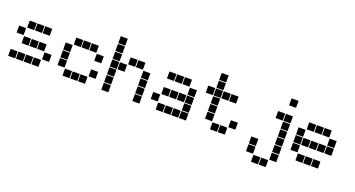

<svg xmlns="http://www.w3.org/2000/svg" viewBox="-51 -1412 4302 2324"><g transform="rotate(20 2100.0 -250.0)"><path d="M106 -495Q105 -495 105 -495Q105 -495 105 -494V-406Q105 -405 105 -405Q105 -405 106 -405H194Q195 -405 195 -405Q195 -405 195 -406V-494Q195 -495 195 -495Q195 -495 194 -495ZM206 -495Q205 -495 205 -495Q205 -495 205 -494V-406Q205 -405 205 -405Q205 -405 206 -405H294Q295 -405 295 -405Q295 -405 295 -406V-494Q295 -495 295 -495Q295 -495 294 -495ZM306 -495Q305 -495 305 -495Q305 -495 305 -494V-406Q305 -405 305 -405Q305 -405 306 -405H394Q395 -405 395 -405Q395 -405 395 -406V-494Q395 -495 395 -495Q395 -495 394 -495ZM6 -395Q5 -395 5 -395Q5 -395 5 -394V-306Q5 -305 5 -305Q5 -305 6 -305H94Q95 -305 95 -305Q95 -305 95 -306V-394Q95 -395 95 -395Q95 -395 94 -395ZM106 -295Q105 -295 105 -295Q105 -295 105 -294V-206Q105 -205 105 -205Q105 -205 106 -205H194Q195 -205 195 -205Q195 -205 195 -206V-294Q195 -295 195 -295Q195 -295 194 -295ZM206 -295Q205 -295 205 -295Q205 -295 205 -294V-206Q205 -205 205 -205Q205 -205 206 -205H294Q295 -205 295 -205Q295 -205 295 -206V-294Q295 -295 295 -295Q295 -295 294 -295ZM306 -295Q305 -295 305 -295Q305 -295 305 -294V-206Q305 -205 305 -205Q305 -205 306 -205H394Q395 -205 395 -205Q395 -205 395 -206V-294Q395 -295 395 -295Q395 -295 394 -295ZM406 -195Q405 -195 405 -195Q405 -195 405 -194V-106Q405 -105 405 -105Q405 -105 406 -105H494Q495 -105 495 -105Q495 -105 495 -106V-194Q495 -195 495 -195Q495 -195 494 -195ZM6 -95Q5 -95 5 -95Q5 -95 5 -94V-6Q5 -5 5 -5Q5 -5 6 -5H94Q95 -5 95 -5Q95 -5 95 -6V-94Q95 -95 95 -95Q95 -95 94 -95ZM106 -95Q105 -95 105 -95Q105 -95 105 -94V-6Q105 -5 105 -5Q105 -5 106 -5H194Q195 -5 195 -5Q195 -5 195 -6V-94Q195 -95 195 -95Q195 -95 194 -95ZM206 -95Q205 -95 205 -95Q205 -95 205 -94V-6Q205 -5 205 -5Q205 -5 206 -5H294Q295 -5 295 -5Q295 -5 295 -6V-94Q295 -95 295 -95Q295 -95 294 -95ZM306 -95Q305 -95 305 -95Q305 -95 305 -94V-6Q305 -5 305 -5Q305 -5 306 -5H394Q395 -5 395 -5Q395 -5 395 -6V-94Q395 -95 395 -95Q395 -95 394 -95Z M706 -495Q705 -495 705 -495Q705 -495 705 -494V-406Q705 -405 705 -405Q705 -405 706 -405H794Q795 -405 795 -405Q795 -405 795 -406V-494Q795 -495 795 -495Q795 -495 794 -495ZM806 -495Q805 -495 805 -495Q805 -495 805 -494V-406Q805 -405 805 -405Q805 -405 806 -405H894Q895 -405 895 -405Q895 -405 895 -406V-494Q895 -495 895 -495Q895 -495 894 -495ZM906 -495Q905 -495 905 -495Q905 -495 905 -494V-406Q905 -405 905 -405Q905 -405 906 -405H994Q995 -405 995 -405Q995 -405 995 -406V-494Q995 -495 995 -495Q995 -495 994 -495ZM606 -395Q605 -395 605 -395Q605 -395 605 -394V-306Q605 -305 605 -305Q605 -305 606 -305H694Q695 -305 695 -305Q695 -305 695 -306V-394Q695 -395 695 -395Q695 -395 694 -395ZM1006 -395Q1005 -395 1005 -395Q1005 -395 1005 -394V-306Q1005 -305 1005 -305Q1005 -305 1006 -305H1094Q1095 -305 1095 -305Q1095 -305 1095 -306V-394Q1095 -395 1095 -395Q1095 -395 1094 -395ZM606 -295Q605 -295 605 -295Q605 -295 605 -294V-206Q605 -205 605 -205Q605 -205 606 -205H694Q695 -205 695 -205Q695 -205 695 -206V-294Q695 -295 695 -295Q695 -295 694 -295ZM606 -195Q605 -195 605 -195Q605 -195 605 -194V-106Q605 -105 605 -105Q605 -105 606 -105H694Q695 -105 695 -105Q695 -105 695 -106V-194Q695 -195 695 -195Q695 -195 694 -195ZM1006 -195Q1005 -195 1005 -195Q1005 -195 1005 -194V-106Q1005 -105 1005 -105Q1005 -105 1006 -105H1094Q1095 -105 1095 -105Q1095 -105 1095 -106V-194Q1095 -195 1095 -195Q1095 -195 1094 -195ZM706 -95Q705 -95 705 -95Q705 -95 705 -94V-6Q705 -5 705 -5Q705 -5 706 -5H794Q795 -5 795 -5Q795 -5 795 -6V-94Q795 -95 795 -95Q795 -95 794 -95ZM806 -95Q805 -95 805 -95Q805 -95 805 -94V-6Q805 -5 805 -5Q805 -5 806 -5H894Q895 -5 895 -5Q895 -5 895 -6V-94Q895 -95 895 -95Q895 -95 894 -95ZM906 -95Q905 -95 905 -95Q905 -95 905 -94V-6Q905 -5 905 -5Q905 -5 906 -5H994Q995 -5 995 -5Q995 -5 995 -6V-94Q995 -95 995 -95Q995 -95 994 -95Z M1206 -695Q1205 -695 1205 -695Q1205 -695 1205 -694V-606Q1205 -605 1205 -605Q1205 -605 1206 -605H1294Q1295 -605 1295 -605Q1295 -605 1295 -606V-694Q1295 -695 1295 -695Q1295 -695 1294 -695ZM1206 -595Q1205 -595 1205 -595Q1205 -595 1205 -594V-506Q1205 -505 1205 -505Q1205 -505 1206 -505H1294Q1295 -505 1295 -505Q1295 -505 1295 -506V-594Q1295 -595 1295 -595Q1295 -595 1294 -595ZM1206 -495Q1205 -495 1205 -495Q1205 -495 1205 -494V-406Q1205 -405 1205 -405Q1205 -405 1206 -405H1294Q1295 -405 1295 -405Q1295 -405 1295 -406V-494Q1295 -495 1295 -495Q1295 -495 1294 -495ZM1406 -495Q1405 -495 1405 -495Q1405 -495 1405 -494V-406Q1405 -405 1405 -405Q1405 -405 1406 -405H1494Q1495 -405 1495 -405Q1495 -405 1495 -406V-494Q1495 -495 1495 -495Q1495 -495 1494 -495ZM1506 -495Q1505 -495 1505 -495Q1505 -495 1505 -494V-406Q1505 -405 1505 -405Q1505 -405 1506 -405H1594Q1595 -405 1595 -405Q1595 -405 1595 -406V-494Q1595 -495 1595 -495Q1595 -495 1594 -495ZM1206 -395Q1205 -395 1205 -395Q1205 -395 1205 -394V-306Q1205 -305 1205 -305Q1205 -305 1206 -305H1294Q1295 -305 1295 -305Q1295 -305 1295 -306V-394Q1295 -395 1295 -395Q1295 -395 1294 -395ZM1306 -395Q1305 -395 1305 -395Q1305 -395 1305 -394V-306Q1305 -305 1305 -305Q1305 -305 1306 -305H1394Q1395 -305 1395 -305Q1395 -305 1395 -306V-394Q1395 -395 1395 -395Q1395 -395 1394 -395ZM1606 -395Q1605 -395 1605 -395Q1605 -395 1605 -394V-306Q1605 -305 1605 -305Q1605 -305 1606 -305H1694Q1695 -305 1695 -305Q1695 -305 1695 -306V-394Q1695 -395 1695 -395Q1695 -395 1694 -395ZM1206 -295Q1205 -295 1205 -295Q1205 -295 1205 -294V-206Q1205 -205 1205 -205Q1205 -205 1206 -205H1294Q1295 -205 1295 -205Q1295 -205 1295 -206V-294Q1295 -295 1295 -295Q1295 -295 1294 -295ZM1606 -295Q1605 -295 1605 -295Q1605 -295 1605 -294V-206Q1605 -205 1605 -205Q1605 -205 1606 -205H1694Q1695 -205 1695 -205Q1695 -205 1695 -206V-294Q1695 -295 1695 -295Q1695 -295 1694 -295ZM1206 -195Q1205 -195 1205 -195Q1205 -195 1205 -194V-106Q1205 -105 1205 -105Q1205 -105 1206 -105H1294Q1295 -105 1295 -105Q1295 -105 1295 -106V-194Q1295 -195 1295 -195Q1295 -195 1294 -195ZM1606 -195Q1605 -195 1605 -195Q1605 -195 1605 -194V-106Q1605 -105 1605 -105Q1605 -105 1606 -105H1694Q1695 -105 1695 -105Q1695 -105 1695 -106V-194Q1695 -195 1695 -195Q1695 -195 1694 -195ZM1206 -95Q1205 -95 1205 -95Q1205 -95 1205 -94V-6Q1205 -5 1205 -5Q1205 -5 1206 -5H1294Q1295 -5 1295 -5Q1295 -5 1295 -6V-94Q1295 -95 1295 -95Q1295 -95 1294 -95ZM1606 -95Q1605 -95 1605 -95Q1605 -95 1605 -94V-6Q1605 -5 1605 -5Q1605 -5 1606 -5H1694Q1695 -5 1695 -5Q1695 -5 1695 -6V-94Q1695 -95 1695 -95Q1695 -95 1694 -95Z M1906 -495Q1905 -495 1905 -495Q1905 -495 1905 -494V-406Q1905 -405 1905 -405Q1905 -405 1906 -405H1994Q1995 -405 1995 -405Q1995 -405 1995 -406V-494Q1995 -495 1995 -495Q1995 -495 1994 -495ZM2006 -495Q2005 -495 2005 -495Q2005 -495 2005 -494V-406Q2005 -405 2005 -405Q2005 -405 2006 -405H2094Q2095 -405 2095 -405Q2095 -405 2095 -406V-494Q2095 -495 2095 -495Q2095 -495 2094 -495ZM2106 -495Q2105 -495 2105 -495Q2105 -495 2105 -494V-406Q2105 -405 2105 -405Q2105 -405 2106 -405H2194Q2195 -405 2195 -405Q2195 -405 2195 -406V-494Q2195 -495 2195 -495Q2195 -495 2194 -495ZM2206 -395Q2205 -395 2205 -395Q2205 -395 2205 -394V-306Q2205 -305 2205 -305Q2205 -305 2206 -305H2294Q2295 -305 2295 -305Q2295 -305 2295 -306V-394Q2295 -395 2295 -395Q2295 -395 2294 -395ZM1906 -295Q1905 -295 1905 -295Q1905 -295 1905 -294V-206Q1905 -205 1905 -205Q1905 -205 1906 -205H1994Q1995 -205 1995 -205Q1995 -205 1995 -206V-294Q1995 -295 1995 -295Q1995 -295 1994 -295ZM2006 -295Q2005 -295 2005 -295Q2005 -295 2005 -294V-206Q2005 -205 2005 -205Q2005 -205 2006 -205H2094Q2095 -205 2095 -205Q2095 -205 2095 -206V-294Q2095 -295 2095 -295Q2095 -295 2094 -295ZM2106 -295Q2105 -295 2105 -295Q2105 -295 2105 -294V-206Q2105 -205 2105 -205Q2105 -205 2106 -205H2194Q2195 -205 2195 -205Q2195 -205 2195 -206V-294Q2195 -295 2195 -295Q2195 -295 2194 -295ZM2206 -295Q2205 -295 2205 -295Q2205 -295 2205 -294V-206Q2205 -205 2205 -205Q2205 -205 2206 -205H2294Q2295 -205 2295 -205Q2295 -205 2295 -206V-294Q2295 -295 2295 -295Q2295 -295 2294 -295ZM1806 -195Q1805 -195 1805 -195Q1805 -195 1805 -194V-106Q1805 -105 1805 -105Q1805 -105 1806 -105H1894Q1895 -105 1895 -105Q1895 -105 1895 -106V-194Q1895 -195 1895 -195Q1895 -195 1894 -195ZM2206 -195Q2205 -195 2205 -195Q2205 -195 2205 -194V-106Q2205 -105 2205 -105Q2205 -105 2206 -105H2294Q2295 -105 2295 -105Q2295 -105 2295 -106V-194Q2295 -195 2295 -195Q2295 -195 2294 -195ZM1906 -95Q1905 -95 1905 -95Q1905 -95 1905 -94V-6Q1905 -5 1905 -5Q1905 -5 1906 -5H1994Q1995 -5 1995 -5Q1995 -5 1995 -6V-94Q1995 -95 1995 -95Q1995 -95 1994 -95ZM2006 -95Q2005 -95 2005 -95Q2005 -95 2005 -94V-6Q2005 -5 2005 -5Q2005 -5 2006 -5H2094Q2095 -5 2095 -5Q2095 -5 2095 -6V-94Q2095 -95 2095 -95Q2095 -95 2094 -95ZM2106 -95Q2105 -95 2105 -95Q2105 -95 2105 -94V-6Q2105 -5 2105 -5Q2105 -5 2106 -5H2194Q2195 -5 2195 -5Q2195 -5 2195 -6V-94Q2195 -95 2195 -95Q2195 -95 2194 -95ZM2206 -95Q2205 -95 2205 -95Q2205 -95 2205 -94V-6Q2205 -5 2205 -5Q2205 -5 2206 -5H2294Q2295 -5 2295 -5Q2295 -5 2295 -6V-94Q2295 -95 2295 -95Q2295 -95 2294 -95Z M2506 -695Q2505 -695 2505 -695Q2505 -695 2505 -694V-606Q2505 -605 2505 -605Q2505 -605 2506 -605H2594Q2595 -605 2595 -605Q2595 -605 2595 -606V-694Q2595 -695 2595 -695Q2595 -695 2594 -695ZM2506 -595Q2505 -595 2505 -595Q2505 -595 2505 -594V-506Q2505 -505 2505 -505Q2505 -505 2506 -505H2594Q2595 -505 2595 -505Q2595 -505 2595 -506V-594Q2595 -595 2595 -595Q2595 -595 2594 -595ZM2406 -495Q2405 -495 2405 -495Q2405 -495 2405 -494V-406Q2405 -405 2405 -405Q2405 -405 2406 -405H2494Q2495 -405 2495 -405Q2495 -405 2495 -406V-494Q2495 -495 2495 -495Q2495 -495 2494 -495ZM2506 -495Q2505 -495 2505 -495Q2505 -495 2505 -494V-406Q2505 -405 2505 -405Q2505 -405 2506 -405H2594Q2595 -405 2595 -405Q2595 -405 2595 -406V-494Q2595 -495 2595 -495Q2595 -495 2594 -495ZM2606 -495Q2605 -495 2605 -495Q2605 -495 2605 -494V-406Q2605 -405 2605 -405Q2605 -405 2606 -405H2694Q2695 -405 2695 -405Q2695 -405 2695 -406V-494Q2695 -495 2695 -495Q2695 -495 2694 -495ZM2706 -495Q2705 -495 2705 -495Q2705 -495 2705 -494V-406Q2705 -405 2705 -405Q2705 -405 2706 -405H2794Q2795 -405 2795 -405Q2795 -405 2795 -406V-494Q2795 -495 2795 -495Q2795 -495 2794 -495ZM2506 -395Q2505 -395 2505 -395Q2505 -395 2505 -394V-306Q2505 -305 2505 -305Q2505 -305 2506 -305H2594Q2595 -305 2595 -305Q2595 -305 2595 -306V-394Q2595 -395 2595 -395Q2595 -395 2594 -395ZM2506 -295Q2505 -295 2505 -295Q2505 -295 2505 -294V-206Q2505 -205 2505 -205Q2505 -205 2506 -205H2594Q2595 -205 2595 -205Q2595 -205 2595 -206V-294Q2595 -295 2595 -295Q2595 -295 2594 -295ZM2506 -195Q2505 -195 2505 -195Q2505 -195 2505 -194V-106Q2505 -105 2505 -105Q2505 -105 2506 -105H2594Q2595 -105 2595 -105Q2595 -105 2595 -106V-194Q2595 -195 2595 -195Q2595 -195 2594 -195ZM2806 -195Q2805 -195 2805 -195Q2805 -195 2805 -194V-106Q2805 -105 2805 -105Q2805 -105 2806 -105H2894Q2895 -105 2895 -105Q2895 -105 2895 -106V-194Q2895 -195 2895 -195Q2895 -195 2894 -195ZM2606 -95Q2605 -95 2605 -95Q2605 -95 2605 -94V-6Q2605 -5 2605 -5Q2605 -5 2606 -5H2694Q2695 -5 2695 -5Q2695 -5 2695 -6V-94Q2695 -95 2695 -95Q2695 -95 2694 -95ZM2706 -95Q2705 -95 2705 -95Q2705 -95 2705 -94V-6Q2705 -5 2705 -5Q2705 -5 2706 -5H2794Q2795 -5 2795 -5Q2795 -5 2795 -6V-94Q2795 -95 2795 -95Q2795 -95 2794 -95Z M3406 -695Q3405 -695 3405 -695Q3405 -695 3405 -694V-606Q3405 -605 3405 -605Q3405 -605 3406 -605H3494Q3495 -605 3495 -605Q3495 -605 3495 -606V-694Q3495 -695 3495 -695Q3495 -695 3494 -695ZM3306 -495Q3305 -495 3305 -495Q3305 -495 3305 -494V-406Q3305 -405 3305 -405Q3305 -405 3306 -405H3394Q3395 -405 3395 -405Q3395 -405 3395 -406V-494Q3395 -495 3395 -495Q3395 -495 3394 -495ZM3406 -495Q3405 -495 3405 -495Q3405 -495 3405 -494V-406Q3405 -405 3405 -405Q3405 -405 3406 -405H3494Q3495 -405 3495 -405Q3495 -405 3495 -406V-494Q3495 -495 3495 -495Q3495 -495 3494 -495ZM3406 -395Q3405 -395 3405 -395Q3405 -395 3405 -394V-306Q3405 -305 3405 -305Q3405 -305 3406 -305H3494Q3495 -305 3495 -305Q3495 -305 3495 -306V-394Q3495 -395 3495 -395Q3495 -395 3494 -395ZM3406 -295Q3405 -295 3405 -295Q3405 -295 3405 -294V-206Q3405 -205 3405 -205Q3405 -205 3406 -205H3494Q3495 -205 3495 -205Q3495 -205 3495 -206V-294Q3495 -295 3495 -295Q3495 -295 3494 -295ZM3406 -195Q3405 -195 3405 -195Q3405 -195 3405 -194V-106Q3405 -105 3405 -105Q3405 -105 3406 -105H3494Q3495 -105 3495 -105Q3495 -105 3495 -106V-194Q3495 -195 3495 -195Q3495 -195 3494 -195ZM3106 -95Q3105 -95 3105 -95Q3105 -95 3105 -94V-6Q3105 -5 3105 -5Q3105 -5 3106 -5H3194Q3195 -5 3195 -5Q3195 -5 3195 -6V-94Q3195 -95 3195 -95Q3195 -95 3194 -95ZM3406 -95Q3405 -95 3405 -95Q3405 -95 3405 -94V-6Q3405 -5 3405 -5Q3405 -5 3406 -5H3494Q3495 -5 3495 -5Q3495 -5 3495 -6V-94Q3495 -95 3495 -95Q3495 -95 3494 -95ZM3106 5Q3105 5 3105 5Q3105 5 3105 6V94Q3105 95 3105 95Q3105 95 3106 95H3194Q3195 95 3195 95Q3195 95 3195 94V6Q3195 5 3195 5Q3195 5 3194 5ZM3406 5Q3405 5 3405 5Q3405 5 3405 6V94Q3405 95 3405 95Q3405 95 3406 95H3494Q3495 95 3495 95Q3495 95 3495 94V6Q3495 5 3495 5Q3495 5 3494 5ZM3206 105Q3205 105 3205 105Q3205 105 3205 106V194Q3205 195 3205 195Q3205 195 3206 195H3294Q3295 195 3295 195Q3295 195 3295 194V106Q3295 105 3295 105Q3295 105 3294 105ZM3306 105Q3305 105 3305 105Q3305 105 3305 106V194Q3305 195 3305 195Q3305 195 3306 195H3394Q3395 195 3395 195Q3395 195 3395 194V106Q3395 105 3395 105Q3395 105 3394 105Z M3706 -495Q3705 -495 3705 -495Q3705 -495 3705 -494V-406Q3705 -405 3705 -405Q3705 -405 3706 -405H3794Q3795 -405 3795 -405Q3795 -405 3795 -406V-494Q3795 -495 3795 -495Q3795 -495 3794 -495ZM3806 -495Q3805 -495 3805 -495Q3805 -495 3805 -494V-406Q3805 -405 3805 -405Q3805 -405 3806 -405H3894Q3895 -405 3895 -405Q3895 -405 3895 -406V-494Q3895 -495 3895 -495Q3895 -495 3894 -495ZM3906 -495Q3905 -495 3905 -495Q3905 -495 3905 -494V-406Q3905 -405 3905 -405Q3905 -405 3906 -405H3994Q3995 -405 3995 -405Q3995 -405 3995 -406V-494Q3995 -495 3995 -495Q3995 -495 3994 -495ZM3606 -395Q3605 -395 3605 -395Q3605 -395 3605 -394V-306Q3605 -305 3605 -305Q3605 -305 3606 -305H3694Q3695 -305 3695 -305Q3695 -305 3695 -306V-394Q3695 -395 3695 -395Q3695 -395 3694 -395ZM4006 -395Q4005 -395 4005 -395Q4005 -395 4005 -394V-306Q4005 -305 4005 -305Q4005 -305 4006 -305H4094Q4095 -305 4095 -305Q4095 -305 4095 -306V-394Q4095 -395 4095 -395Q4095 -395 4094 -395ZM3606 -295Q3605 -295 3605 -295Q3605 -295 3605 -294V-206Q3605 -205 3605 -205Q3605 -205 3606 -205H3694Q3695 -205 3695 -205Q3695 -205 3695 -206V-294Q3695 -295 3695 -295Q3695 -295 3694 -295ZM3706 -295Q3705 -295 3705 -295Q3705 -295 3705 -294V-206Q3705 -205 3705 -205Q3705 -205 3706 -205H3794Q3795 -205 3795 -205Q3795 -205 3795 -206V-294Q3795 -295 3795 -295Q3795 -295 3794 -295ZM3806 -295Q3805 -295 3805 -295Q3805 -295 3805 -294V-206Q3805 -205 3805 -205Q3805 -205 3806 -205H3894Q3895 -205 3895 -205Q3895 -205 3895 -206V-294Q3895 -295 3895 -295Q3895 -295 3894 -295ZM3906 -295Q3905 -295 3905 -295Q3905 -295 3905 -294V-206Q3905 -205 3905 -205Q3905 -205 3906 -205H3994Q3995 -205 3995 -205Q3995 -205 3995 -206V-294Q3995 -295 3995 -295Q3995 -295 3994 -295ZM4006 -295Q4005 -295 4005 -295Q4005 -295 4005 -294V-206Q4005 -205 4005 -205Q4005 -205 4006 -205H4094Q4095 -205 4095 -205Q4095 -205 4095 -206V-294Q4095 -295 4095 -295Q4095 -295 4094 -295ZM3606 -195Q3605 -195 3605 -195Q3605 -195 3605 -194V-106Q3605 -105 3605 -105Q3605 -105 3606 -105H3694Q3695 -105 3695 -105Q3695 -105 3695 -106V-194Q3695 -195 3695 -195Q3695 -195 3694 -195ZM3706 -95Q3705 -95 3705 -95Q3705 -95 3705 -94V-6Q3705 -5 3705 -5Q3705 -5 3706 -5H3794Q3795 -5 3795 -5Q3795 -5 3795 -6V-94Q3795 -95 3795 -95Q3795 -95 3794 -95ZM3806 -95Q3805 -95 3805 -95Q3805 -95 3805 -94V-6Q3805 -5 3805 -5Q3805 -5 3806 -5H3894Q3895 -5 3895 -5Q3895 -5 3895 -6V-94Q3895 -95 3895 -95Q3895 -95 3894 -95ZM3906 -95Q3905 -95 3905 -95Q3905 -95 3905 -94V-6Q3905 -5 3905 -5Q3905 -5 3906 -5H3994Q3995 -5 3995 -5Q3995 -5 3995 -6V-94Q3995 -95 3995 -95Q3995 -95 3994 -95Z"/></g></svg>

Font: Doto Black
Style: Regular
Weight: 900
Monospace: yes
Version: Version 1.000